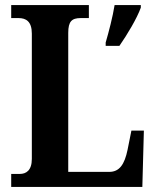

<svg xmlns="http://www.w3.org/2000/svg" viewBox="-20 -734 612 754"><path d="M24 0H539L545 -221H496L481 -146C469 -88 449 -59 409 -59H248V-605C248 -650 262 -663 297 -663H329V-714H24V-663H53C82 -663 105 -650 105 -602V-110C105 -64 82 -51 58 -51H24ZM395 -567V-554H449C479 -597 518 -662 533 -704V-714H430C423 -669 407 -608 395 -567Z"/></svg>

Font: Noto Serif Devanagari Condensed
Style: Bold
Weight: 700
Width: 3
Designer: Universal Thirst, Indian Type Foundry and the Monotype Design Team
Foundry: Monotype Imaging Inc.
Version: Version 2.004